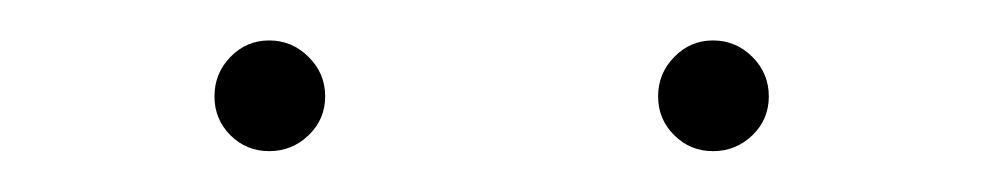

<svg xmlns="http://www.w3.org/2000/svg" viewBox="-20 -741 482 94"><path d="M85 -693.8Q85 -705.1 92.8 -713.1Q100.6 -721.2 111.8 -721.2Q123 -721.2 131.1 -713.1Q139.2 -705.1 139.2 -693.8Q139.2 -682.6 131.1 -674.8Q123 -667 111.8 -667Q100.6 -667 92.8 -674.8Q85 -682.6 85 -693.8ZM302.2 -693.8Q302.2 -705.1 310.1 -713.1Q317.9 -721.2 329.1 -721.2Q340.3 -721.2 348.4 -713.1Q356.4 -705.1 356.4 -693.8Q356.4 -682.6 348.4 -674.8Q340.3 -667 329.1 -667Q317.9 -667 310.1 -674.8Q302.2 -682.6 302.2 -693.8Z"/></svg>

Font: Vazirmatn FD Thin
Style: Regular
Weight: 100
Designer: Saber Rastikerdar
Foundry: Saber Rastikerdar
Version: Version 33.003